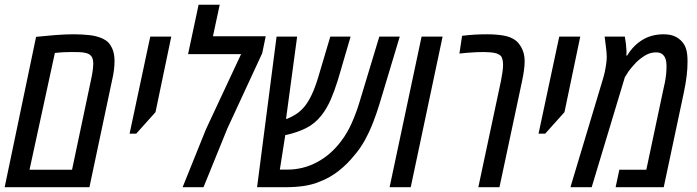

<svg xmlns="http://www.w3.org/2000/svg" viewBox="-21 -783 2915 803"><path d="M-1.5 0 129.9 -628.9Q150.4 -630.9 171.1 -632.8Q191.9 -634.8 212.4 -636.5Q232.9 -638.2 252 -638.9Q271 -639.6 287.6 -639.6Q319.8 -639.6 352.3 -636.2Q384.8 -632.8 410.4 -620.6Q436 -608.4 447.8 -581.5Q453.1 -570.3 455.6 -556.6Q458 -543 458 -527.8Q458 -510.3 455.6 -490Q453.1 -469.7 446.8 -442.9L353 0ZM102.5 -73.2H280.3L359.4 -447.8Q362.3 -460.4 364.5 -473.4Q366.7 -486.3 367.9 -497.3Q369.1 -508.3 369.1 -515.6Q369.1 -524.4 367.2 -533.9Q365.2 -543.5 359.9 -549.3Q352.5 -557.6 339.6 -561Q326.7 -564.5 311.3 -564.9Q295.9 -565.4 281.2 -565.4Q264.6 -565.4 248 -564.7Q231.4 -564 208.5 -561.5Z M521 -224.1 607.4 -629.9H695.3L629.4 -314L548.8 -224.1Z M742.7 0 840.3 -242.2 987.3 -556.6H765.6L809.6 -763.2H897.9L869.6 -631.3H1090.3L1075.7 -560.5L929.7 -245.1L830.1 0Z M1054.2 0 1135.7 -629.9H1221.7L1172.4 -264.2L1161.6 -287.6Q1166 -287.1 1171.1 -286.4Q1176.3 -285.6 1179.7 -286.1Q1200.2 -294.4 1218.5 -306.4Q1236.8 -318.4 1252.9 -337.9Q1269 -357.9 1283 -387.5Q1296.9 -417 1309.6 -459L1360.4 -629.9H1445.3L1392.1 -448.2Q1377.9 -402.8 1362.1 -366.2Q1346.2 -329.6 1323.7 -300.8Q1296.4 -266.1 1260.3 -247.8Q1224.1 -229.5 1177.2 -218.8Q1170.4 -218.8 1165.5 -218.8Q1160.6 -218.8 1154.8 -220.2Q1148.9 -221.7 1138.2 -226.6L1178.7 -259.8L1149.4 -73.7H1181.6Q1246.6 -73.7 1304.9 -104.7Q1363.3 -135.7 1406.2 -193.4Q1431.2 -226.1 1450 -268.3Q1468.8 -310.5 1482.4 -355.5L1565.4 -629.9H1650.9L1566.9 -350.6Q1554.7 -310.1 1539.3 -270.5Q1523.9 -231 1504.4 -195.8Q1484.9 -160.6 1460 -132.3Q1431.6 -96.7 1395.5 -68.4Q1359.4 -40 1317.4 -23.9Q1285.2 -10.3 1248.8 -5.1Q1212.4 0 1170.4 0Z M1608.4 0 1742.2 -629.9H1830.1L1696.8 0Z M1979.5 0 2074.2 -444.8Q2077.6 -461.9 2080.3 -480.5Q2083 -499 2083 -510.7Q2083 -521 2081.1 -531.7Q2079.1 -542.5 2074.2 -548.3Q2071.3 -551.8 2066.7 -554.4Q2062 -557.1 2055.7 -559.6Q2044.4 -563 2029.3 -564.2Q2014.2 -565.4 2001 -565.4Q1988.3 -565.4 1970.5 -564.7Q1952.6 -564 1933.8 -562.3Q1915 -560.5 1900.4 -559.1L1911.6 -633.3Q1939.9 -636.7 1965.1 -638.2Q1990.2 -639.6 2016.1 -639.6Q2054.2 -639.6 2085.2 -634.3Q2116.2 -628.9 2136.2 -613.3Q2143.1 -607.9 2148.2 -601.6Q2153.3 -595.2 2157.7 -587.9Q2165 -575.7 2169.2 -560.3Q2173.3 -544.9 2173.3 -527.8Q2173.3 -510.3 2170.2 -487.5Q2167 -464.8 2161.6 -439.9L2067.9 0Z M2231.4 -224.1 2317.9 -629.9H2405.8L2339.8 -314L2259.3 -224.1Z M2364.7 0 2500.5 -452.1Q2504.9 -465.8 2508.5 -482.9Q2512.2 -500 2514.4 -516.8Q2516.6 -533.7 2516.6 -546.9Q2516.6 -555.2 2515.6 -565.4Q2514.6 -575.7 2512.7 -590.8Q2510.7 -606 2507.8 -629.9H2592.3Q2594.7 -614.7 2596.7 -599.6Q2598.6 -584.5 2599.1 -571.3Q2599.1 -565.4 2599.1 -560.8Q2599.1 -556.2 2598.6 -550.8H2602.1Q2627.4 -592.8 2665.8 -616.2Q2704.1 -639.6 2754.4 -639.6Q2787.1 -639.6 2807.6 -627.9Q2828.1 -616.2 2839.4 -598.1Q2845.2 -588.9 2848.4 -578.4Q2851.6 -567.9 2853 -555.2Q2854.5 -542.5 2854.5 -525.4Q2854.5 -496.6 2850.8 -465.8Q2847.2 -435.1 2838.9 -395.5L2754.9 0H2553.7L2569.3 -73.2H2682.1L2751.5 -400.4Q2756.8 -422.4 2760 -439.5Q2763.2 -456.5 2764.9 -472.7Q2766.6 -488.8 2766.6 -507.8Q2766.6 -524.9 2762.2 -537.4Q2757.8 -549.8 2748.3 -556.9Q2738.8 -564 2722.7 -564Q2699.7 -564 2679.2 -552.2Q2658.7 -540.5 2640.6 -522.9Q2628.4 -510.3 2616.9 -496.3Q2605.5 -482.4 2599.1 -470.7L2592.3 -460L2453.6 0Z"/></svg>

Font: Open Sans Condensed Medium
Style: Italic
Weight: 500
Width: 3
Italic angle: -12°
Designer: Monotype Design Team
Foundry: Monotype Imaging Inc.
Version: Version 3.000